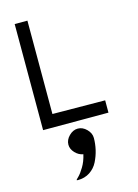

<svg xmlns="http://www.w3.org/2000/svg" viewBox="-162 -835 941 1311"><g transform="rotate(-15 309.0 -179.5)"><path d="M78 0V-750H168V-90L540 -87V0ZM220 391Q211 391 211 388Q211 386 228 369.5Q245 353 267.5 316Q290 279 301 230Q269 225 244 198.5Q219 172 219 141Q219 107 247 79Q275 51 309 51Q343 51 371 79Q399 107 399 141Q399 182 389.5 223.5Q380 265 360.5 304Q341 343 304.5 367Q268 391 220 391Z"/></g></svg>

Font: Hermit
Style: Regular
Weight: 400
Designer: Pablo Caro
Version: Version 2.000;PS 002.000;hotconv 1.0.88;makeotf.lib2.5.64775